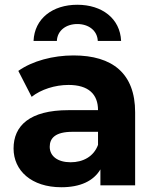

<svg xmlns="http://www.w3.org/2000/svg" viewBox="-20 -779 657 807"><path d="M305 -678C352 -678 389 -651 391 -607H489C485 -701 409 -759 305 -759C201 -759 125 -701 121 -607H219C221 -651 258 -678 305 -678ZM289 -546C203 -546 116 -523 57 -481L113 -372C152 -403 211 -422 268 -422C352 -422 392 -383 392 -316H268C104 -316 37 -250 37 -155C37 -62 112 8 238 8C317 8 373 -18 402 -67V0H548V-307C548 -470 453 -546 289 -546ZM277 -97C222 -97 189 -123 189 -162C189 -198 212 -225 285 -225H392V-170C374 -121 329 -97 277 -97Z"/></svg>

Font: Talent SemiBold
Style: Bold
Weight: 700
Designer: Mike Powis
Version: Version 1.001;hotconv 1.0.109;makeotfexe 2.5.65596